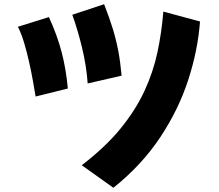

<svg xmlns="http://www.w3.org/2000/svg" viewBox="-20 -821 1040 911"><path d="M396 -425Q390 -510 369 -596Q348 -682 323 -751L474 -801Q499 -737 515 -685Q531 -633 541 -580.5Q551 -528 557 -462ZM518 70 368 -37Q480 -123 551.5 -210.5Q623 -298 665 -388.5Q707 -479 727 -573Q747 -667 755 -766L929 -719Q919 -583 873 -441.5Q827 -300 739.5 -168.5Q652 -37 518 70ZM149 -363Q144 -393 136.5 -435.5Q129 -478 118.5 -525Q108 -572 95 -616Q82 -660 65 -694L212 -740Q251 -655 272 -575.5Q293 -496 302 -401Z"/></svg>

Font: Mochiy Pop One
Style: Regular
Weight: 400
Designer: FONTDASU
Foundry: FONTDASU / Google Inc. / Adobe
Version: Version 2.000